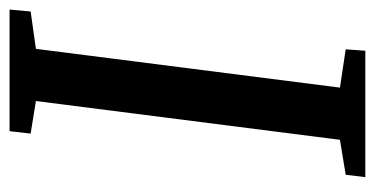

<svg xmlns="http://www.w3.org/2000/svg" viewBox="-211 -572 783 401"><g transform="rotate(-90 180.5 -371.5)"><path d="M361 -743 357 -699 279 -688 198 -53 278 -41 275 0H11L16 -41L89 -53L170 -688L102 -699L107 -743Z"/></g></svg>

Font: Koeln Type Serif
Style: Italic
Weight: 400
Italic angle: -8°
Designer: Eben Sorkin
Foundry: Eben Sorkin
Version: Version 2.002